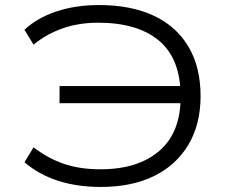

<svg xmlns="http://www.w3.org/2000/svg" viewBox="-20 -733 911 761"><path d="M379 8Q286 8 210 -16.5Q134 -41 77 -90L113 -149Q172 -104 235 -83Q298 -62 378 -62Q527 -62 611.5 -135Q696 -208 696 -349L715 -324H216V-392H715L696 -354Q695 -501 610 -572Q525 -643 369 -643Q292 -643 228 -620.5Q164 -598 113 -556L77 -615Q127 -662 203 -687.5Q279 -713 373 -713Q499 -713 589 -671Q679 -629 727 -548Q775 -467 775 -352Q775 -240 726.5 -159Q678 -78 590 -35Q502 8 379 8Z"/></svg>

Font: Nunito Sans 7pt Expanded Light
Style: Regular
Weight: 300
Width: 7
Designer: Vernon Adams
Foundry: Vernon Adams
Version: Version 3.101;gftools[0.9.27]